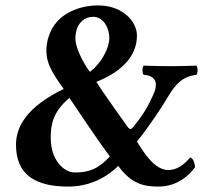

<svg xmlns="http://www.w3.org/2000/svg" viewBox="-20 -678 769 708"><path d="M601 -324C628 -368 653 -396 704 -402C710 -408 710 -430 704 -436C682 -435 633 -434 611 -434C574 -434 537 -435 510 -436C504 -430 504 -408 510 -402C568 -398 558 -355 544 -326C524 -282 503 -247 468 -206C464 -201 458 -201 453 -207C453 -207 355 -343 339 -371L335 -376C421 -410 485 -466 485 -547C485 -597 434 -658 342 -658C277 -658 223 -634 192 -600C160 -565 151 -521 151 -491C151 -445 171 -411 215 -350C81 -285 39 -213 39 -144C39 -28 118 10 232 10C311 10 373 -24 416 -66C466 1 510 10 566 10C611 10 661 -10 699 -61C699 -76 691 -97 681 -97C660 -72 633 -51 601 -51C551 -51 513 -111 485 -156C530 -212 580 -287 601 -324ZM236 -317C263 -277 338 -164 385 -101C341 -53 305 -42 256 -42C215 -42 167 -88 167 -170C167 -218 175 -266 236 -317ZM258 -536C258 -582 283 -616 324 -616C358 -616 383 -580 383 -537C383 -500 354 -446 312 -413L307 -419C281 -457 258 -505 258 -536Z"/></svg>

Font: Libertinus Serif
Style: Bold
Weight: 700
Designer: Philipp H. Poll, Khaled Hosny
Foundry: Caleb Maclennan
Version: Version 7.050;RELEASE